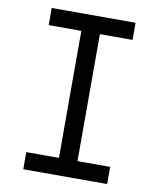

<svg xmlns="http://www.w3.org/2000/svg" viewBox="-88 -869 776 938"><g transform="rotate(10 300.0 -400.0)"><path d="M254 0V-800H346V0ZM92 0V-85H508V0ZM92 -715V-800H508V-715Z"/></g></svg>

Font: Victor Mono SemiBold
Style: Regular
Weight: 600
Monospace: yes
Designer: Rune Bjørnerås
Version: Version 1.561;gftools[0.9.30]